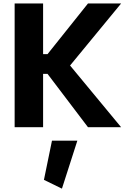

<svg xmlns="http://www.w3.org/2000/svg" viewBox="-20 -742 735 1120"><path d="M236.3 307.1 341.3 358.4 431.2 78.6H283.2ZM257.3 -426.3H231.4V-721.7H65.4V0H231.4V-311H257.3L493.2 0H686.5L388.7 -359.9L686.5 -721.7H493.2Z"/></svg>

Font: Estedad ExtraBold
Style: Regular
Weight: 800
Designer: Amin Abedi
Version: Version 7.3